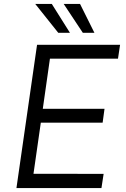

<svg xmlns="http://www.w3.org/2000/svg" viewBox="-20 -949 634 969"><path d="M63 0 167 -723H586L575.5 -653H232L196 -400H507.5L498 -330H186L149 -72L503 -71.5L492 0ZM384 -929 456.5 -783.5H398L301.5 -929ZM241.5 -929 333 -783.5H274L158 -929Z"/></svg>

Font: Public Sans Light
Style: Italic
Weight: 300
Italic angle: -8°
Designer: The Public Sans project authors (U.S. Web Design System). Libre Franklin designed by Pablo Impallari and Rodrigo Fuenzal
Version: Version 1.007; ttfautohint (v1.8.1) -l 8 -r 50 -G 200 -x 14 